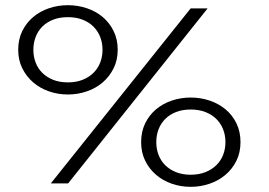

<svg xmlns="http://www.w3.org/2000/svg" viewBox="-20 -703 1032 736"><path d="M241.2 0H174.8L710.9 -670.9H775.9ZM901.9 -158.2Q901.9 -118.7 886.5 -87.2Q871.1 -55.7 844.7 -33.2Q818.4 -10.7 783.7 1.2Q749 13.2 710.9 13.2Q672.9 13.2 638.4 1.2Q604 -10.7 577.9 -33.2Q551.8 -55.7 536.4 -87.2Q521 -118.7 521 -158.2Q521 -198.2 536.4 -230Q551.8 -261.7 577.9 -283.7Q604 -305.7 638.4 -317.4Q672.9 -329.1 710.9 -329.1Q749 -329.1 783.7 -317.4Q818.4 -305.7 844.7 -283.7Q871.1 -261.7 886.5 -230Q901.9 -198.2 901.9 -158.2ZM844.2 -158.2Q844.2 -184.1 835.4 -206.8Q826.7 -229.5 809.6 -246.6Q792.5 -263.7 767.6 -273.4Q742.7 -283.2 710.9 -283.2Q679.2 -283.2 654.5 -273.4Q629.9 -263.7 613 -246.6Q596.2 -229.5 587.6 -206.8Q579.1 -184.1 579.1 -158.2Q579.1 -132.3 587.6 -109.6Q596.2 -86.9 613 -70.1Q629.9 -53.2 654.5 -43.2Q679.2 -33.2 710.9 -33.2Q742.7 -33.2 767.6 -43.2Q792.5 -53.2 809.6 -70.1Q826.7 -86.9 835.4 -109.6Q844.2 -132.3 844.2 -158.2ZM431.2 -512.2Q431.2 -472.7 415.5 -441.2Q399.9 -409.7 373.8 -387.2Q347.7 -364.7 313 -352.8Q278.3 -340.8 240.2 -340.8Q202.1 -340.8 167.7 -352.8Q133.3 -364.7 107.2 -387.2Q81.1 -409.7 65.4 -441.2Q49.8 -472.7 49.8 -512.2Q49.8 -552.2 65.4 -584Q81.1 -615.7 107.2 -637.7Q133.3 -659.7 167.7 -671.4Q202.1 -683.1 240.2 -683.1Q278.3 -683.1 313 -671.4Q347.7 -659.7 373.8 -637.7Q399.9 -615.7 415.5 -584Q431.2 -552.2 431.2 -512.2ZM373 -512.2Q373 -538.1 364.3 -560.8Q355.5 -583.5 338.6 -600.6Q321.8 -617.7 296.9 -627.4Q272 -637.2 240.2 -637.2Q208 -637.2 183.3 -627.4Q158.7 -617.7 141.8 -600.6Q125 -583.5 116.5 -560.8Q107.9 -538.1 107.9 -512.2Q107.9 -486.3 116.5 -463.6Q125 -440.9 141.8 -424.1Q158.7 -407.2 183.3 -397.2Q208 -387.2 240.2 -387.2Q272 -387.2 296.9 -397.2Q321.8 -407.2 338.6 -424.1Q355.5 -440.9 364.3 -463.6Q373 -486.3 373 -512.2Z"/></svg>

Font: Syncopate
Style: Regular
Weight: 400
Width: 7
Version: Version 001.001